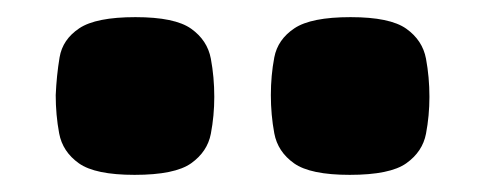

<svg xmlns="http://www.w3.org/2000/svg" viewBox="-20 -748 566 224"><path d="M388 -544Q342 -544 323 -557.5Q304 -571 300 -592.5Q296 -614 296 -637Q296 -660 300 -681Q304 -702 323.5 -715Q343 -728 389 -728Q435 -728 454 -714.5Q473 -701 477 -679.5Q481 -658 481 -635Q481 -613 477 -592Q473 -571 454 -557.5Q435 -544 388 -544ZM137 -544Q91 -544 72 -557.5Q53 -571 49 -592.5Q45 -614 45 -637Q46 -660 49.5 -681Q53 -702 72.5 -715Q92 -728 138 -728Q184 -728 203 -714.5Q222 -701 226 -679.5Q230 -658 230 -635Q230 -613 226 -592Q222 -571 203 -557.5Q184 -544 137 -544Z"/></svg>

Font: Fredoka Light
Style: Bold
Weight: 700
Version: Version 2.001